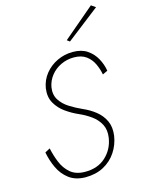

<svg xmlns="http://www.w3.org/2000/svg" viewBox="-138 -1018 818 1105"><g transform="rotate(-15 271.0 -466.0)"><path d="M74 -206 44 -190Q53 -141 74 -96Q95 -51 133 -22Q171 7 230 8Q293 8 339.5 -17Q386 -42 414.5 -85Q443 -128 451 -180Q458 -231 440.5 -268.5Q423 -306 389.5 -332.5Q356 -359 316 -376Q278 -393 243 -415Q208 -437 188 -468.5Q168 -500 175 -544Q182 -582 206 -612Q230 -642 266 -659Q302 -676 343 -676Q388 -676 416 -655.5Q444 -635 459 -603Q474 -571 480 -538L510 -552Q504 -590 484.5 -626Q465 -662 431 -685Q397 -708 345 -708Q296 -708 252.5 -687.5Q209 -667 179.5 -630.5Q150 -594 142 -546Q135 -495 156 -458Q177 -421 213 -395.5Q249 -370 288 -353Q325 -337 357.5 -313.5Q390 -290 407.5 -256.5Q425 -223 418 -177Q408 -111 360 -66.5Q312 -22 234 -23Q181 -24 149 -51.5Q117 -79 100 -121Q83 -163 74 -206ZM542 -922 516 -940 330 -782 346 -770Z"/></g></svg>

Font: Jost* 200 Thin Italic
Style: Italic
Weight: 200
Italic angle: -10°
Version: Version 3.200; ttfautohint (v0.97) -l 8 -r 50 -G 200 -x 14 -